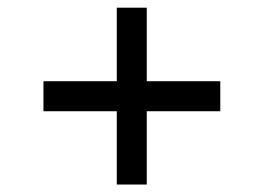

<svg xmlns="http://www.w3.org/2000/svg" viewBox="-20 -539 699 509"><path d="M289.6 -49.8V-518.6H369.1V-49.8ZM95.2 -244.1V-323.7H564V-244.1Z"/></svg>

Font: Sahel VF Regular
Style: Regular
Weight: 400
Foundry: Saber Rastikerdar (saber.rastikerdar@gmail.com)
Version: Version 3.4.0